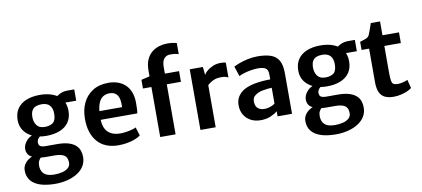

<svg xmlns="http://www.w3.org/2000/svg" viewBox="-89 -1153 3814 1735"><g transform="rotate(-10 1818.0 -285.0)"><path d="M296 252Q172 251.5 107.5 209.2Q43 167 43 86Q43 56 57.5 32.2Q72 8.5 95.5 -8.2Q119 -25 146.5 -34L229.5 -25Q220 -17 208.2 -6.5Q196.5 4 187.5 20.8Q178.5 37.5 178.5 64Q178.5 94 190 117.5Q201.5 141 228.5 154.2Q255.5 167.5 302.5 167.5Q343 167.5 376.5 158.8Q410 150 430 131.5Q450 113 450 84.5Q450 58 440.2 38.5Q430.5 19 403.8 8.5Q377 -2 325 -2H245Q222.5 -2 205.8 -4.2Q189 -6.5 173.5 -10Q165 -12 160.8 -15.2Q156.5 -18.5 147.5 -20.5Q110 -32 95.2 -54.2Q80.5 -76.5 80.5 -105Q80.5 -124.5 89.5 -145.2Q98.5 -166 117.5 -185.5Q136.5 -205 167.5 -219L248.5 -202.5Q229 -195 216.5 -178.8Q204 -162.5 204 -145Q204 -118.5 219.2 -108.8Q234.5 -99 271 -99H371Q436 -99 477.5 -86Q519 -73 542.2 -51.2Q565.5 -29.5 574.8 -2Q584 25.5 584 55Q584 103 561 139.8Q538 176.5 497.5 201.5Q457 226.5 405.2 239.2Q353.5 252 296 252ZM289.5 -189Q222.5 -189 170.5 -211.5Q118.5 -234 88.8 -275.2Q59 -316.5 59 -373Q59 -436.5 88.2 -478.8Q117.5 -521 170 -542.2Q222.5 -563.5 291 -564Q359 -565 412.5 -544.5Q466 -524 496.2 -482.5Q526.5 -441 526.5 -378Q526.5 -317 498 -274.8Q469.5 -232.5 416.5 -210.8Q363.5 -189 289.5 -189ZM292 -271Q338.5 -271 366.5 -292.2Q394.5 -313.5 394.5 -375Q394.5 -425.5 370 -451.8Q345.5 -478 296 -478Q267 -478 244 -469.2Q221 -460.5 208 -438.5Q195 -416.5 195 -376.5Q195 -333.5 217.5 -302.2Q240 -271 292 -271ZM462.5 -455.5 436 -513.5Q446 -527 477.2 -543Q508.5 -559 549 -559H611V-455.5Z M920 8Q794.5 8 727.2 -68.2Q660 -144.5 660 -280Q660 -361 690.2 -425Q720.5 -489 779 -526.2Q837.5 -563.5 922 -564Q965 -564.5 1003.8 -552.5Q1042.5 -540.5 1072.8 -514.8Q1103 -489 1121 -447.5Q1139 -406 1140 -347.5Q1140 -316.5 1139 -290.8Q1138 -265 1134.5 -246.5H736.5L746.5 -326H1009Q1011.5 -366 1004.8 -398.5Q998 -431 977 -450Q956 -469 917 -469Q880.5 -469 853 -449Q825.5 -429 811 -381Q796.5 -333 798.5 -249.5Q800.5 -192 821 -158Q841.5 -124 875.8 -109.2Q910 -94.5 954.5 -94.5Q976.5 -94.5 1004.8 -98.8Q1033 -103 1058.8 -109.5Q1084.5 -116 1098 -124L1122 -46.5Q1103.5 -31.5 1071.5 -19Q1039.5 -6.5 1000 0.8Q960.5 8 920 8Z M1301.5 0V-459H1224V-538.5L1301.5 -557V-609Q1301.5 -670.5 1320.2 -711.5Q1339 -752.5 1369.8 -776.5Q1400.5 -800.5 1437.2 -811Q1474 -821.5 1509.5 -821.5Q1541 -821.5 1564.5 -817.5Q1588 -813.5 1596.5 -811V-708.5Q1584 -713 1566 -716Q1548 -719 1518 -719Q1484.5 -719 1463.5 -694.8Q1442.5 -670.5 1442.5 -619V-557H1572.5V-459H1442.5V0Z M1802.5 -378.5 1795.5 -475Q1804 -496.5 1828 -517.2Q1852 -538 1884.8 -551.5Q1917.5 -565 1953.5 -565Q1970 -565 1983 -563.5Q1996 -562 2002 -558.5V-423.5Q1995 -427.5 1980.2 -432.2Q1965.5 -437 1934.5 -437Q1900 -437 1874.5 -427Q1849 -417 1831 -403.5Q1813 -390 1802.5 -378.5ZM1670.5 0V-556.5H1791L1799.5 -475L1810.5 -443V0Z M2224 8Q2172 8 2132.5 -13Q2093 -34 2070.8 -71.8Q2048.5 -109.5 2048.5 -160Q2048.5 -211.5 2076.5 -248.5Q2104.5 -285.5 2152 -305.5Q2185 -319.5 2223.2 -327Q2261.5 -334.5 2299.8 -337.5Q2338 -340.5 2371 -340.5L2396 -309.5L2371 -263.5Q2352.5 -263 2328.5 -260.5Q2304.5 -258 2281.8 -253Q2259 -248 2243.5 -240.5Q2222 -231 2206.2 -215Q2190.5 -199 2190.5 -168Q2190.5 -127 2213.2 -106.8Q2236 -86.5 2275 -86.5Q2295 -86.5 2315.2 -92.2Q2335.5 -98 2350.8 -105.5Q2366 -113 2371 -119L2396.5 -90L2378.5 -47Q2356 -27 2316 -9.5Q2276 8 2224 8ZM2511 0H2378.5V-83H2371V-385.5Q2371 -430 2347.5 -444Q2324 -458 2280 -458Q2248.5 -458 2214.5 -452.2Q2180.5 -446.5 2150.8 -437.5Q2121 -428.5 2102.5 -418L2071.5 -510Q2086.5 -519 2121.5 -532.2Q2156.5 -545.5 2202 -555.5Q2247.5 -565.5 2293.5 -565.5Q2365.5 -565.5 2414 -548.8Q2462.5 -532 2486.8 -490.2Q2511 -448.5 2511 -373Z M2871 252Q2747 251.5 2682.5 209.2Q2618 167 2618 86Q2618 56 2632.5 32.2Q2647 8.5 2670.5 -8.2Q2694 -25 2721.5 -34L2804.5 -25Q2795 -17 2783.2 -6.5Q2771.5 4 2762.5 20.8Q2753.5 37.5 2753.5 64Q2753.5 94 2765 117.5Q2776.5 141 2803.5 154.2Q2830.5 167.5 2877.5 167.5Q2918 167.5 2951.5 158.8Q2985 150 3005 131.5Q3025 113 3025 84.5Q3025 58 3015.2 38.5Q3005.5 19 2978.8 8.5Q2952 -2 2900 -2H2820Q2797.5 -2 2780.8 -4.2Q2764 -6.5 2748.5 -10Q2740 -12 2735.8 -15.2Q2731.5 -18.5 2722.5 -20.5Q2685 -32 2670.2 -54.2Q2655.5 -76.5 2655.5 -105Q2655.5 -124.5 2664.5 -145.2Q2673.5 -166 2692.5 -185.5Q2711.5 -205 2742.5 -219L2823.5 -202.5Q2804 -195 2791.5 -178.8Q2779 -162.5 2779 -145Q2779 -118.5 2794.2 -108.8Q2809.5 -99 2846 -99H2946Q3011 -99 3052.5 -86Q3094 -73 3117.2 -51.2Q3140.5 -29.5 3149.8 -2Q3159 25.5 3159 55Q3159 103 3136 139.8Q3113 176.5 3072.5 201.5Q3032 226.5 2980.2 239.2Q2928.5 252 2871 252ZM2864.5 -189Q2797.5 -189 2745.5 -211.5Q2693.5 -234 2663.8 -275.2Q2634 -316.5 2634 -373Q2634 -436.5 2663.2 -478.8Q2692.5 -521 2745 -542.2Q2797.5 -563.5 2866 -564Q2934 -565 2987.5 -544.5Q3041 -524 3071.2 -482.5Q3101.5 -441 3101.5 -378Q3101.5 -317 3073 -274.8Q3044.5 -232.5 2991.5 -210.8Q2938.5 -189 2864.5 -189ZM2867 -271Q2913.5 -271 2941.5 -292.2Q2969.5 -313.5 2969.5 -375Q2969.5 -425.5 2945 -451.8Q2920.5 -478 2871 -478Q2842 -478 2819 -469.2Q2796 -460.5 2783 -438.5Q2770 -416.5 2770 -376.5Q2770 -333.5 2792.5 -302.2Q2815 -271 2867 -271ZM3037.5 -455.5 3011 -513.5Q3021 -527 3052.2 -543Q3083.5 -559 3124 -559H3186V-455.5Z M3443.5 8Q3396 8 3363.8 -7.2Q3331.5 -22.5 3315.2 -57.5Q3299 -92.5 3299 -152V-459H3230V-534Q3267 -544.5 3288.2 -553.2Q3309.5 -562 3319 -585.5Q3323.5 -597 3329.2 -612.5Q3335 -628 3341.2 -646.2Q3347.5 -664.5 3354.5 -684H3439V-557H3590.5V-459H3439V-215Q3439 -162 3444 -137.5Q3449 -113 3462.8 -106.2Q3476.5 -99.5 3501.5 -99.5Q3515 -99.5 3532.5 -102.8Q3550 -106 3565.8 -111Q3581.5 -116 3590.5 -121.5L3610.5 -43Q3596 -30.5 3569.8 -19Q3543.5 -7.5 3510.5 0.2Q3477.5 8 3443.5 8Z"/></g></svg>

Font: Merriweather Sans SemiBold
Style: Regular
Weight: 600
Designer: Eben Sorkin
Foundry: Eben Sorkin
Version: Version 2.001